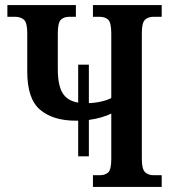

<svg xmlns="http://www.w3.org/2000/svg" viewBox="-20 -734 676 754"><path d="M287 -120V-260Q283 -260 278 -260Q189 -260 138 -302.5Q87 -345 87 -453V-604Q87 -645 74 -656.5Q61 -668 40 -668H9V-714H278V-668H252Q231 -668 219 -656.5Q207 -645 207 -602V-463Q207 -400 225.5 -369Q244 -338 287 -331V-480H329V-329Q355 -330 378.5 -335.5Q402 -341 417 -349V-602Q417 -645 405 -656.5Q393 -668 371 -668H345V-714H615V-668H582Q562 -668 549.5 -656.5Q537 -645 537 -603V-111Q537 -70 549.5 -58Q562 -46 582 -46H615V0H345V-46H372Q393 -46 405 -57Q417 -68 417 -110V-288Q401 -280 379 -273.5Q357 -267 329 -263V-120Z"/></svg>

Font: Noto Serif ExtraCondensed SemiBold
Style: Regular
Weight: 600
Width: 2
Designer: Monotype Design Team
Foundry: Monotype Imaging Inc.
Version: Version 2.015; ttfautohint (v1.8.4.7-5d5b)